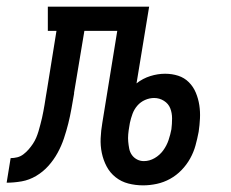

<svg xmlns="http://www.w3.org/2000/svg" viewBox="-76 -550 696 578"><path d="M355 8Q332 8 310.5 2.5Q289 -3 272 -16.5Q255 -30 245 -49Q235 -68 230.5 -89.5Q226 -111 227 -134Q228 -157 232 -180L277 -457H178L147 -271Q147 -271 147 -271Q147 -271 147 -270V-269Q147 -268 147 -268Q147 -268 147 -268Q143 -245 139 -222.5Q135 -200 129.5 -178Q124 -156 116.5 -133.5Q109 -111 97.5 -90Q86 -69 70 -51Q54 -33 33 -20.5Q12 -8 -11 -4Q-34 0 -56 0L-44 -74Q-34 -74 -24 -76.5Q-14 -79 -5.5 -85.5Q3 -92 10 -100Q17 -108 23 -117Q29 -126 33 -135.5Q37 -145 40 -155Q43 -165 45.5 -175Q48 -185 50.5 -195Q53 -205 54.5 -214.5Q56 -224 58 -234Q60 -247 62 -259Q64 -271 66 -283L94 -457H68V-530H373L335 -299Q354 -314 376.5 -321Q399 -328 421 -328Q442 -328 460.5 -322Q479 -316 492.5 -302.5Q506 -289 513.5 -271Q521 -253 524 -233.5Q527 -214 526 -193.5Q525 -173 522 -153Q518 -132 512.5 -112Q507 -92 496.5 -73Q486 -54 470.5 -38Q455 -22 436 -11.5Q417 -1 396 3.5Q375 8 355 8ZM357 -65Q374 -65 389.5 -74Q405 -83 415.5 -97.5Q426 -112 431.5 -128.5Q437 -145 440 -161Q442 -177 442 -193.5Q442 -210 436.5 -224Q431 -238 417.5 -246.5Q404 -255 388 -255Q374 -255 360.5 -249Q347 -243 337.5 -232Q328 -221 323 -207.5Q318 -194 315 -180L313 -168Q311 -157 310 -145.5Q309 -134 310 -123.5Q311 -113 313 -102.5Q315 -92 321 -83.5Q327 -75 336.5 -70Q346 -65 357 -65Z"/></svg>

Font: Iosevka Curly Slab Extended
Style: Italic
Weight: 400
Width: 7
Italic angle: -9°
Monospace: yes
Designer: Belleve Invis
Foundry: Belleve Invis
Version: Version 11.1.0; ttfautohint (v1.8.3)